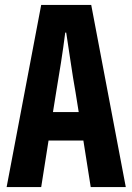

<svg xmlns="http://www.w3.org/2000/svg" viewBox="-20 -763 540 783"><path d="M7 0H148L178 -190H320L350 0H493L352 -743H148ZM196 -306 209 -387C222 -464 236 -549 246 -630H250C263 -549 274 -464 288 -387L301 -306Z"/></svg>

Font: Noto Sans Mono CJK SC
Style: Bold
Weight: 700
Designer: Ryoko NISHIZUKA 西塚涼子 (kana, bopomofo & ideographs); Paul D. Hunt (Latin, Greek & Cyrillic); Sandoll Communications 산돌커뮤니
Foundry: Adobe
Version: Version 2.004;hotconv 1.0.118;makeotfexe 2.5.65603